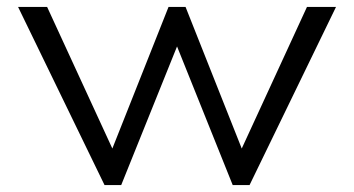

<svg xmlns="http://www.w3.org/2000/svg" viewBox="-20 -532 1018 552"><path d="M328.5 0 489 -398.5 649 0H697.5L946 -512H862.5L675 -105L513.5 -512H464.5L303 -105L115.5 -512H32L280.5 0Z"/></svg>

Font: Spartan
Style: Regular
Weight: 400
Designer: Matt Bailey, Mirko Velimirovic
Foundry: Matt Bailey
Version: Version 1.003